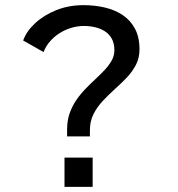

<svg xmlns="http://www.w3.org/2000/svg" viewBox="-20 -726 690 746"><path d="M240.7 -196.1V-222.4Q240.7 -257.5 250.6 -285.9Q260.6 -314.2 276.9 -337.8Q293.1 -361.4 312.8 -381.5Q332.4 -401.6 351.6 -419.4Q371.1 -437.6 387.6 -455.2Q404.1 -472.9 414.3 -491.5Q424.4 -510.1 424.4 -530.9Q424.4 -557.7 414.2 -575.9Q403.9 -594.1 386.9 -604.8Q369.9 -615.6 349 -620.3Q328.1 -625.1 306.3 -625.1Q280.9 -625.1 256.3 -617.6Q231.8 -610.2 210.7 -596.6Q189.6 -583.1 173.6 -564.4Q157.6 -545.8 149.3 -523.6L70 -568.6Q82.6 -604.3 116.4 -635.7Q150.1 -667.1 198.5 -686.5Q247 -706 304.1 -706Q347.9 -706 387.2 -696.8Q426.6 -687.6 456.8 -667.4Q487 -647.1 504.5 -614.3Q522 -581.5 522 -534.3Q522 -500.6 508 -473.8Q494 -446.9 472.1 -424.1Q450.3 -401.4 425.9 -379.6Q401.7 -357.6 379.5 -334Q357.3 -310.5 343.3 -282.7Q329.3 -254.9 329.3 -219.7V-196.1ZM230.6 -113.6H340V0H230.6Z"/></svg>

Font: Trispace Thin
Style: Regular
Weight: 100
Designer: Tyler Finck
Foundry: Etcetera Type Company
Version: Version 1.210